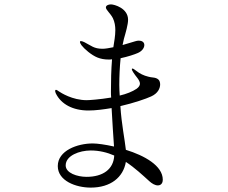

<svg xmlns="http://www.w3.org/2000/svg" viewBox="-20 -826 1040 874"><path d="M553 -144C548 -191 533 -262 528 -343C589 -357 644 -376 668 -387C699 -401 709 -424 709 -442C709 -451 706 -459 702 -463C695 -470 686 -472 678 -473C668 -474 663 -475 655 -477C634 -482 616 -491 601 -503C592 -510 586 -514 583 -514C581 -514 580 -513 580 -511C580 -508 582 -504 587 -496C597 -479 617 -462 617 -445C617 -438 613 -430 602 -422C583 -409 555 -398 525 -391C524 -405 523 -422 523 -439C523 -478 525 -521 529 -561C562 -568 592 -578 608 -585C628 -594 637 -609 637 -621C637 -635 625 -641 612 -641C607 -641 601 -640 595 -638C583 -634 561 -628 538 -621C540 -632 542 -641 544 -649C552 -677 563 -714 563 -736C563 -789 500 -806 485 -806C473 -806 462 -801 462 -792C462 -781 483 -765 494 -743C502 -726 505 -708 505 -689C505 -663 500 -637 496 -611C477 -607 459 -604 447 -604C407 -604 396 -618 364 -634C358 -637 352 -639 348 -639C345 -639 344 -638 344 -635C344 -631 347 -626 351 -620C363 -604 396 -575 424 -564C439 -558 456 -555 474 -555C479 -555 485 -555 490 -556C486 -507 485 -458 485 -409C485 -401 485 -392 486 -382C433 -373 384 -370 375 -370C309 -370 257 -404 248 -410C243 -413 239 -417 235 -417C232 -417 231 -415 231 -412C231 -410 232 -406 234 -401C258 -352 311 -323 383 -323C415 -323 452 -328 488 -334C491 -275 496 -204 499 -159C459 -168 423 -173 402 -173C333 -173 243 -141 243 -70C243 -3 325 28 393 28C484 28 541 -19 553 -89C594 -62 629 -29 660 -1C671 9 685 18 699 18C705 18 721 15 721 -8C721 -72 637 -118 553 -144ZM374 -21C332 -21 279 -38 279 -73C279 -118 342 -141 393 -141C432 -141 468 -132 500 -118C497 -55 448 -21 374 -21Z"/></svg>

Font: Shippori Mincho OTF
Style: Regular
Weight: 400
Designer: FONTDASU
Foundry: FONTDASU / Google Inc. / but / Adobe
Version: Version 3.300;hotconv 1.0.109;makeotfexe 2.5.65596